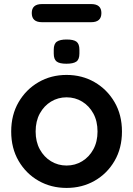

<svg xmlns="http://www.w3.org/2000/svg" viewBox="-20 -913 654 943"><path d="M579 -267Q579 -185 542.5 -122.5Q506 -60 444.5 -25Q383 10 307 10Q231 10 169.5 -25Q108 -60 71.5 -122.5Q35 -185 35 -267Q35 -349 71.5 -411.5Q108 -474 169.5 -509.5Q231 -545 307 -545Q383 -545 444.5 -509.5Q506 -474 542.5 -411.5Q579 -349 579 -267ZM459 -267Q459 -318 438.5 -355.5Q418 -393 383.5 -414Q349 -435 307 -435Q265 -435 230.5 -414Q196 -393 175.5 -355.5Q155 -318 155 -267Q155 -217 175.5 -179.5Q196 -142 230.5 -121Q265 -100 307 -100Q349 -100 383.5 -121Q418 -142 438.5 -179.5Q459 -217 459 -267ZM306 -600Q272 -600 258 -611Q244 -622 244 -650V-669Q244 -698 259.5 -708.5Q275 -719 307 -719Q342 -719 356 -708Q370 -697 370 -669V-650Q370 -621 355 -610.5Q340 -600 306 -600ZM428 -804H186Q136 -804 136 -849Q136 -893 186 -893H428Q478 -893 478 -849Q478 -804 428 -804Z"/></svg>

Font: Quicksand Variable Light
Style: Regular
Weight: 300
Designer: Andrew Paglinawan
Foundry: Andrew Paglinawan
Version: Version 3.004